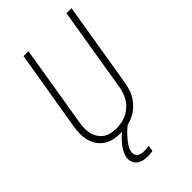

<svg xmlns="http://www.w3.org/2000/svg" viewBox="-279 -835 1158 1158"><g transform="rotate(-45 300.0 -256.0)"><path d="M250 8Q220 8 191.5 2.5Q163 -3 140 -18Q117 -33 101 -55.5Q85 -78 77.5 -105Q70 -132 70 -161.5Q70 -191 75 -220L161 -735H203L117 -214Q113 -191 112.5 -167.5Q112 -144 117.5 -122.5Q123 -101 135 -82.5Q147 -64 164.5 -52Q182 -40 204.5 -35Q227 -30 250 -30Q272 -30 294.5 -34.5Q317 -39 338 -49Q359 -59 377 -75Q395 -91 407.5 -110.5Q420 -130 427 -152Q434 -174 438 -195L527 -735H570L480 -189Q475 -163 466.5 -136.5Q458 -110 442 -86.5Q426 -63 404 -44Q382 -25 356 -13Q330 -1 303 3.5Q276 8 250 8ZM264 223Q244 223 225 218.5Q206 214 192 202.5Q178 191 171.5 173Q165 155 168 135Q172 114 183.5 93.5Q195 73 210 55Q225 37 242.5 21.5Q260 6 280 -7L282 -8H317L315 0Q298 13 282.5 28Q267 43 253 59.5Q239 76 227 94.5Q215 113 212 132Q210 144 214 155.5Q218 167 227 173.5Q236 180 247.5 182.5Q259 185 271 185Q281 185 291.5 183.5Q302 182 313 181L306 219Q296 221 285 222Q274 223 264 223Z"/></g></svg>

Font: Iosevka SS04 XLt Ex
Style: Italic
Weight: 200
Width: 7
Italic angle: -9°
Monospace: yes
Designer: Belleve Invis
Foundry: Belleve Invis
Version: Version 19.0.0; ttfautohint (v1.8.4)